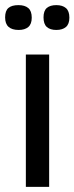

<svg xmlns="http://www.w3.org/2000/svg" viewBox="-22 -730 291 750"><path d="M79 0V-517H170V0ZM198 -613Q174 -613 161 -624.5Q148 -636 148 -662Q148 -688 161 -699Q174 -710 198 -710Q222 -710 235.5 -698.5Q249 -687 249 -661Q249 -636 235.5 -624.5Q222 -613 198 -613ZM51 -613Q25 -613 11.5 -625Q-2 -637 -2 -662Q-2 -688 11 -699Q24 -710 50 -710Q75 -710 88.5 -698.5Q102 -687 102 -661Q102 -636 88.5 -624.5Q75 -613 51 -613Z"/></svg>

Font: Bricolage Grotesque
Style: Regular
Weight: 400
Designer: Mathieu Triay
Foundry: Atelier Triay
Version: Version 1.001;gftools[0.9.33.dev8+g029e19f]